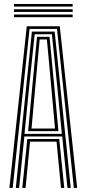

<svg xmlns="http://www.w3.org/2000/svg" viewBox="-20 -930 428 950"><path d="M26.5 0 112.5 -800H275.8L361.8 0H345.5L262 -787H126.2L42.8 0ZM90.2 0 115.2 -242.2H273L298 0H281.8L259.8 -229H128.5L106.5 0ZM58.2 0 137.8 -773.5H250.5L330 0H313.8L287.8 -254.8H100.5L74.5 0ZM101.2 -267.8H286L263.8 -495.8L236.8 -760.5H151.5L123.8 -495.8ZM119.2 -281.2 139.2 -495.8 163.2 -747.8H225L249.2 -495.8L269 -281.2ZM136 -294.2H252.2L234 -495.8L212 -734.8H176.2L154.2 -495.8ZM49.2 -897.2V-910.2H339.5V-897.2ZM49.2 -845V-858H339.5V-845ZM49.2 -871V-884.2H339.5V-871Z"/></svg>

Font: Big Shoulders Inline Text Thin
Style: Regular
Weight: 400
Version: Version 2.002